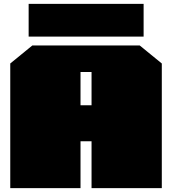

<svg xmlns="http://www.w3.org/2000/svg" viewBox="-20 -972 889 992"><path d="M128 -783V-952H722V-783ZM33 0V-644L147 -737H702L816 -644V0H453V-242H396V0ZM396 -428H453V-600H396Z"/></svg>

Font: Tomorrow Black
Style: Regular
Weight: 900
Designer: Tony de Marco, Monica Rizzolli
Foundry: Just in Type
Version: Version 2.002